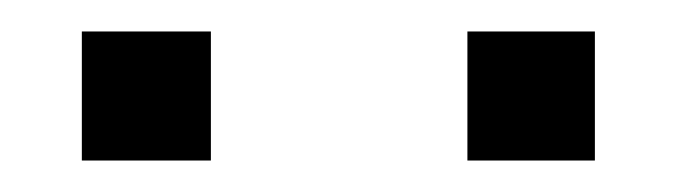

<svg xmlns="http://www.w3.org/2000/svg" viewBox="-20 -726 430 122"><path d="M277 -624V-706H358V-624ZM32 -624V-706H114V-624Z"/></svg>

Font: M PLUS 1 Light
Style: Regular
Weight: 300
Designer: Coji Morishita
Foundry: UNDERFOREST DESIGN
Version: Version 1.001